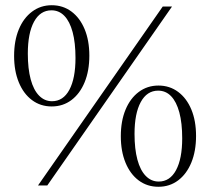

<svg xmlns="http://www.w3.org/2000/svg" viewBox="-20 -710 805 735"><path d="M125.5 0 603 -685H638.5L161 0ZM179 -322.5Q222 -322.5 245.5 -366.2Q269 -410 269 -488Q269 -546.5 258 -587.2Q247 -628 226.5 -649.2Q206 -670.5 177 -670.5Q134 -670.5 110.2 -626.8Q86.5 -583 86.5 -505Q86.5 -447 97.5 -406.2Q108.5 -365.5 129.5 -344Q150.5 -322.5 179 -322.5ZM178 -302.5Q135 -302.5 102.5 -326.8Q70 -351 52 -394.8Q34 -438.5 34 -496Q34 -554 52 -597.5Q70 -641 102.8 -665.5Q135.5 -690 178 -690Q221 -690 253.5 -665.8Q286 -641.5 304 -598.2Q322 -555 322 -497Q322 -439 304 -395.2Q286 -351.5 253.5 -327Q221 -302.5 178 -302.5ZM587.5 -15Q630.5 -15 654 -58.8Q677.5 -102.5 677.5 -180.5Q677.5 -239 666.5 -279.8Q655.5 -320.5 635 -341.8Q614.5 -363 585.5 -363Q542.5 -363 518.8 -319.2Q495 -275.5 495 -197.5Q495 -139.5 506 -98.8Q517 -58 538 -36.5Q559 -15 587.5 -15ZM586.5 5Q543.5 5 511 -19.2Q478.5 -43.5 460.5 -87.2Q442.5 -131 442.5 -188.5Q442.5 -246.5 460.5 -290Q478.5 -333.5 511.2 -358Q544 -382.5 586.5 -382.5Q629.5 -382.5 662 -358.2Q694.5 -334 712.5 -290.8Q730.5 -247.5 730.5 -189.5Q730.5 -131.5 712.5 -87.8Q694.5 -44 662 -19.5Q629.5 5 586.5 5Z"/></svg>

Font: Newsreader 36pt Light
Style: Regular
Weight: 300
Designer: Hugues Gentile
Foundry: Production Type
Version: Version 1.003